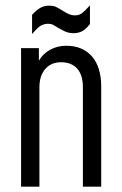

<svg xmlns="http://www.w3.org/2000/svg" viewBox="-20 -696 455 716"><path d="M58.6 -516.6H125V-469.7Q139.6 -495.1 167 -510.7Q195.3 -525.4 226.6 -525.4Q288.1 -525.4 323.2 -485.4Q357.4 -445.3 357.4 -374V0H289.1V-371.1Q289.1 -416 267.6 -440.4Q246.1 -463.9 208 -463.9Q170.9 -463.9 149.4 -439.5Q127 -414.1 127 -371.1V0H58.6ZM99.6 -640.6Q116.2 -659.2 130.9 -667Q144.5 -674.8 162.1 -674.8Q178.7 -674.8 187.5 -670.9Q198.2 -666 211.9 -657.2Q225.6 -648.4 236.3 -643.6Q248 -638.7 259.8 -638.7Q274.4 -638.7 285.2 -646.5Q290 -650.4 297.9 -657.7Q305.7 -665 315.4 -675.8V-606.4Q298.8 -585.9 287.1 -580.1Q273.4 -572.3 253.9 -572.3Q239.3 -572.3 226.6 -577.1Q220.7 -579.1 213.9 -583Q207 -586.9 199.2 -590.8Q192.4 -594.7 187 -598.1Q181.6 -601.6 177.7 -603.5Q169.9 -607.4 159.2 -607.4Q144.5 -607.4 130.9 -599.6Q119.1 -591.8 99.6 -569.3Z"/></svg>

Font: Dinish Condensed
Style: Regular
Weight: 400
Width: 3
Designer: Bert Driehuis
Foundry: Playbeing
Version: Version 3.006; git-39231f3c-release